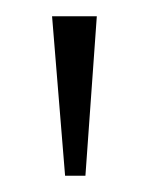

<svg xmlns="http://www.w3.org/2000/svg" viewBox="-20 -734 183 236"><path d="M60 -518 44 -714H99L85 -518Z"/></svg>

Font: Noto Serif Tamil SemiCondensed ExtraLight
Style: Regular
Weight: 200
Width: 4
Designer: Indian Type Foundry, Tom Grace, and the Monotype Design Team
Foundry: Monotype Imaging Inc.
Version: Version 2.004; ttfautohint (v1.8.4.7-5d5b)